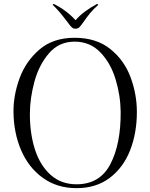

<svg xmlns="http://www.w3.org/2000/svg" viewBox="-20 -956 780 996"><path d="M50 -375Q49 -460 81 -548.5Q113 -637 184 -698.5Q255 -760 367 -760Q480 -760 552.5 -701.5Q625 -643 657.5 -555Q690 -467 690 -375Q690 -266 655 -176.5Q620 -87 549.5 -33.5Q479 20 377 20Q276 20 202 -33.5Q128 -87 89.5 -177Q51 -267 50 -375ZM606 -375Q605 -461 579.5 -545Q554 -629 500.5 -684.5Q447 -740 367 -740Q286 -740 234 -679.5Q182 -619 158.5 -532Q135 -445 135 -364Q135 -262 161.5 -180Q188 -98 242.5 -49Q297 0 377 0Q498 0 552.5 -104.5Q607 -209 606 -375ZM332 -839 315 -861Q283 -903 253 -931L259 -936Q327 -901 371 -852H373Q410 -896 484 -936L490 -931Q463 -907 447.5 -888Q432 -869 411 -839Q400 -823 392 -815Q384 -807 371 -807Q361 -807 354 -813Q347 -819 341 -827Q335 -835 332 -839Z"/></svg>

Font: Viaoda Libre
Style: Regular
Weight: 400
Designer: Gydient
Version: Version 2.000